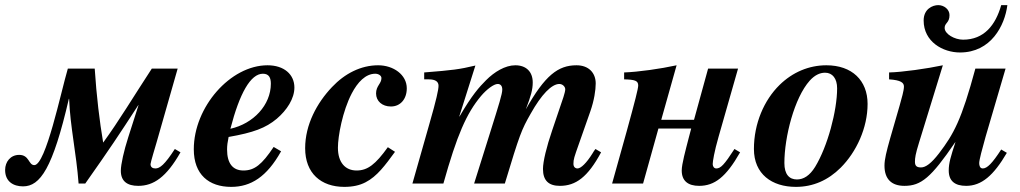

<svg xmlns="http://www.w3.org/2000/svg" viewBox="-68 -717 3983 750"><path d="M615 -135C575 -73 556 -59 539 -59C528 -59 520 -64 520 -76C520 -82 539 -145 544 -162L626 -449H525C453 -339 397 -245 335 -160C321 -242 309 -342 302 -449H197C170 -358 111 -72 66 -72C43 -72 47 -112 7 -112C-27 -112 -48 -85 -48 -53C-48 -8 -16 11 22 11C89 11 138 -59 201 -331H202C206 -223 230 -120 239 0H265C361 -136 396 -189 472 -306H473L433 -181C416 -128 404 -75 404 -50C404 -9 429 9 472 9C532 9 582 -25 637 -122Z M1001 -143C955 -74 926 -51 883 -51C841 -51 819 -79 819 -133C819 -149 821 -162 825 -182C922 -199 970 -217 1013 -253C1053 -287 1082 -332 1082 -375C1082 -426 1042 -462 977 -462C832 -462 689 -299 689 -134C689 -35 748 13 835 13C912 13 974 -26 1030 -126ZM990 -390C990 -307 922 -234 832 -214C868 -353 911 -429 959 -429C983 -429 990 -413 990 -390Z M1447 -142C1399 -75 1368 -51 1325 -51C1281 -51 1252 -82 1252 -140C1252 -185 1270 -283 1306 -352C1329 -396 1360 -429 1398 -429C1410 -429 1422 -422 1422 -412C1422 -390 1401 -382 1401 -352C1401 -322 1425 -301 1459 -301C1496 -301 1521 -330 1521 -372C1521 -425 1469 -462 1409 -462C1342 -462 1279 -430 1229 -377C1170 -315 1124 -230 1124 -138C1124 -40 1186 13 1277 13C1310 13 1337 7 1360 -5C1405 -28 1437 -72 1475 -124Z M2258 -135C2254 -130 2250 -124 2246 -117C2223 -80 2201 -59 2188 -59C2179 -59 2172 -65 2172 -77C2172 -95 2175 -103 2193 -154L2238 -282C2253 -325 2259 -365 2259 -391C2259 -432 2232 -462 2184 -462C2112 -462 2061 -423 1986 -290C2006 -342 2013 -367 2013 -395C2013 -437 1987 -462 1945 -462C1905 -462 1863 -436 1831 -404C1804 -377 1776 -346 1727 -262H1726L1789 -461C1726 -446 1702 -443 1589 -434V-407H1607C1633 -407 1645 -398 1645 -382C1645 -367 1637 -329 1609 -232L1543 0H1664C1717 -189 1754 -274 1811 -342C1833 -368 1861 -389 1876 -389C1886 -389 1894 -383 1894 -367C1894 -350 1881 -309 1849 -207L1784 0H1904C1962 -192 1969 -210 2005 -273C2047 -348 2087 -389 2117 -389C2129 -389 2140 -379 2140 -368C2140 -362 2137 -351 2133 -338L2089 -208C2067 -144 2053 -86 2053 -57C2053 -11 2076 9 2119 9C2181 9 2228 -25 2280 -122Z M2801 -135C2761 -73 2747 -59 2730 -59C2722 -59 2716 -66 2716 -76C2716 -86 2722 -124 2739 -183L2815 -449H2698L2643 -249H2515L2575 -462C2511 -448 2426 -436 2370 -434V-407C2412 -406 2425 -402 2425 -383C2425 -371 2413 -324 2380 -204L2323 0H2444L2504 -215H2632L2622 -177C2610 -130 2595 -76 2595 -51C2595 -10 2620 9 2663 9C2723 9 2768 -25 2823 -122Z M3321 -311C3321 -403 3260 -462 3160 -462C3092 -462 3028 -435 2977 -385C2917 -326 2877 -235 2877 -135C2877 -37 2947 13 3041 13C3108 13 3167 -13 3216 -62C3277 -123 3321 -217 3321 -311ZM3202 -372C3202 -285 3165 -145 3116 -65C3095 -31 3071 -16 3045 -16C3015 -16 2996 -36 2996 -80C2996 -182 3035 -335 3095 -402C3114 -423 3134 -433 3155 -433C3184 -433 3202 -410 3202 -372Z M3843 -697C3821 -619 3776 -562 3694 -562C3661 -562 3622 -584 3622 -608C3622 -628 3641 -627 3641 -658C3641 -681 3619 -697 3597 -697C3575 -697 3540 -682 3540 -637C3540 -554 3615 -512 3682 -512C3803 -512 3857 -617 3867 -697ZM3843 -133C3808 -79 3788 -59 3771 -59C3760 -59 3757 -70 3757 -80C3757 -92 3769 -137 3782 -183L3860 -449H3742C3688 -249 3658 -194 3600 -118C3570 -79 3548 -63 3530 -63C3514 -63 3506 -68 3506 -85C3506 -100 3508 -115 3522 -160L3615 -462C3554 -449 3456 -435 3405 -434V-407C3451 -404 3463 -394 3463 -379C3463 -363 3454 -333 3446 -304L3409 -176C3395 -126 3387 -95 3387 -70C3387 -17 3415 9 3465 9C3530 9 3569 -23 3663 -161H3664C3646 -106 3638 -80 3638 -51C3638 -10 3662 9 3706 9C3766 9 3813 -31 3865 -120Z"/></svg>

Font: XITS
Style: Bold Italic
Weight: 700
Italic angle: -16.33°
Designer: MicroPress Inc., with final additions and corrections provided by Coen Hoffman, Elsevier (retired)
Version: Version 1.105